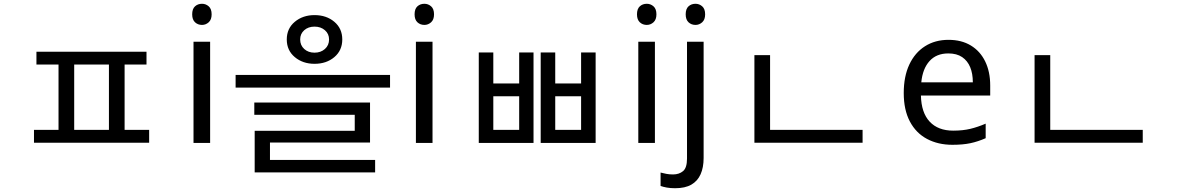

<svg xmlns="http://www.w3.org/2000/svg" viewBox="-20 -757 6236 1017"><path d="M173 -483H756V-415H173ZM160 -69H770V-1H160ZM290 -429H373V-42H290ZM557 -429H640V-42H557Z M1093 -536V0H1005V-536ZM1050 -737Q1070 -737 1085.5 -723.5Q1101 -710 1101 -681Q1101 -653 1085.5 -639Q1070 -625 1050 -625Q1028 -625 1013 -639Q998 -653 998 -681Q998 -710 1013 -723.5Q1028 -737 1050 -737Z M1646 -677Q1709 -677 1751 -641.5Q1793 -606 1793 -548Q1793 -490 1751 -454.5Q1709 -419 1646 -419Q1584 -419 1541.5 -454.5Q1499 -490 1499 -548Q1499 -606 1541.5 -641.5Q1584 -677 1646 -677ZM1646 -616Q1613 -616 1591.5 -597Q1570 -578 1570 -548Q1570 -517 1591.5 -497.5Q1613 -478 1646 -478Q1679 -478 1701 -497.5Q1723 -517 1723 -548Q1723 -578 1701 -597Q1679 -616 1646 -616ZM1228 -360H2046V-293H1228ZM1327 -214H1940V-2H1410V112H1329V-64H1859V-149H1327ZM1329 90H1967V156H1329Z M2271 -536V0H2183V-536ZM2228 -737Q2248 -737 2263.5 -723.5Q2279 -710 2279 -681Q2279 -653 2263.5 -639Q2248 -625 2228 -625Q2206 -625 2191 -639Q2176 -653 2176 -681Q2176 -710 2191 -723.5Q2206 -737 2228 -737Z M2516 -479H2593V-315H2730V-479H2806V0H2516ZM2593 -247V-69H2730V-247ZM2844 -479H2921V-315H3058V-479H3135V0H2844ZM2921 -247V-69H3058V-247Z M3449 -536V0H3361V-536ZM3406 -737Q3426 -737 3441.5 -723.5Q3457 -710 3457 -681Q3457 -653 3441.5 -639Q3426 -625 3406 -625Q3384 -625 3369 -639Q3354 -653 3354 -681Q3354 -710 3369 -723.5Q3384 -737 3406 -737Z M3556 240Q3531 240 3512 236.5Q3493 233 3479 228V157Q3494 161 3510 164Q3526 167 3545 167Q3577 167 3598 149.5Q3619 132 3619 83V-536H3707V80Q3707 130 3691 166Q3675 202 3642 221Q3609 240 3556 240ZM3612 -681Q3612 -710 3627 -723.5Q3642 -737 3664 -737Q3684 -737 3699.5 -723.5Q3715 -710 3715 -681Q3715 -653 3699.5 -639Q3684 -625 3664 -625Q3642 -625 3627 -639Q3612 -653 3612 -681Z M3976 -69H4549V-1H3976ZM3976 -465H4059V-43H3976Z M5004 -546Q5073 -546 5122.5 -516Q5172 -486 5198.5 -431.5Q5225 -377 5225 -304V-251H4858Q4860 -160 4904.5 -112.5Q4949 -65 5029 -65Q5080 -65 5119.5 -74.5Q5159 -84 5201 -102V-25Q5160 -7 5120 1.5Q5080 10 5025 10Q4949 10 4890.5 -21Q4832 -52 4799.5 -113.5Q4767 -175 4767 -264Q4767 -352 4796.5 -415Q4826 -478 4879.5 -512Q4933 -546 5004 -546ZM5003 -474Q4940 -474 4903.5 -433.5Q4867 -393 4860 -321H5133Q5133 -367 5119 -401Q5105 -435 5076.5 -454.5Q5048 -474 5003 -474Z M5460 -69H6033V-1H5460ZM5460 -465H5543V-43H5460Z"/></svg>

Font: korean25
Style: Book
Weight: 400
Designer: Jelle Bosma - Monotype Design Team
Foundry: Monotype Imaging Inc.
Version: Version 2.003